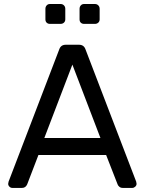

<svg xmlns="http://www.w3.org/2000/svg" viewBox="-20 -919 708 939"><path d="M20 -20 22 -30.8 270 -678.2Q277.8 -700.2 301.8 -700.2H366.2Q390.1 -700.2 397.9 -678.2L646 -30.8L647.9 -20Q647.9 -12.2 641.4 -6.1Q634.8 0 627 0H580.1Q570.3 0 563.7 -5.6Q557.1 -11.2 555.2 -17.1L499 -161.1H168L112.8 -17.1Q105 0 87.9 0H40Q32.2 0 26.1 -6.1Q20 -12.2 20 -20ZM196.8 -244.1H471.2L334 -603ZM202.1 -824.2V-876Q202.1 -885.7 208.3 -892.6Q214.4 -899.4 224.1 -899.4H276.4Q286.1 -899.4 292.7 -892.8Q299.3 -886.2 299.3 -876V-824.2Q299.3 -814.5 292.7 -808.3Q286.1 -802.2 276.4 -802.2H224.1Q214.4 -802.2 208.3 -808.1Q202.1 -814 202.1 -824.2ZM369.1 -824.2V-876Q369.1 -885.7 375.2 -892.6Q381.3 -899.4 391.1 -899.4H444.3Q454.1 -899.4 460.7 -892.8Q467.3 -886.2 467.3 -876V-824.2Q467.3 -814.5 460.7 -808.3Q454.1 -802.2 444.3 -802.2H391.1Q381.3 -802.2 375.2 -808.1Q369.1 -814 369.1 -824.2Z"/></svg>

Font: Rubik AZ
Style: Regular
Weight: 400
Designer: Hubert and Fischer
Foundry: Hubert & Fischer
Version: Version 2.000